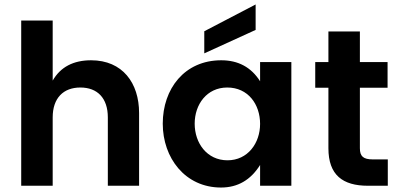

<svg xmlns="http://www.w3.org/2000/svg" viewBox="-20 -832 1792 860"><path d="M75 -740V0H216V-306C216 -393 264 -440 340 -440C416 -440 463 -393 463 -306V0H603V-326C603 -460 529 -562 388 -562C309 -562 251 -532 216 -471V-740Z M999 -114C907 -114 852 -191 852 -278C852 -364 906 -440 998 -440C1091 -440 1145 -365 1145 -277C1145 -191 1090 -114 999 -114ZM1145 -468C1105 -531 1047 -562 971 -562C807 -562 709 -435 709 -278C709 -125 809 8 970 8C1045 8 1103 -26 1145 -93V0H1285V-554H1145ZM895 -593 1125 -698V-812L895 -692Z M1650 -118C1607 -118 1592 -132 1592 -168V-439H1716V-554H1592V-691H1451V-554H1392V-439H1451V-168C1451 -48 1515 0 1628 0H1717V-118Z"/></svg>

Font: Matrixport Bold
Style: Regular
Weight: 600
Designer: Ninad Kale (Devanagari), Jonny Pinhorn (Latin)
Foundry: Indian Type Foundry
Version: Version 2.000;PS 1.0;hotconv 1.0.79;makeotf.lib2.5.61930; tt